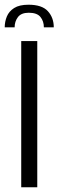

<svg xmlns="http://www.w3.org/2000/svg" viewBox="-38 -794 248 814"><path d="M83 -774Q140 -774 165 -746.5Q190 -719 190 -678H148Q148 -704 133.5 -722Q119 -740 84 -740Q52 -740 38 -721.5Q24 -703 24 -678H-18Q-18 -702 -9 -724Q0 -746 22 -760Q44 -774 83 -774ZM52 -620H120V0H52Z"/></svg>

Font: Smooch Sans Medium
Style: Regular
Weight: 500
Designer: Robert E. Leuschke
Foundry: Robert E. Leuschke
Version: Version 1.010; ttfautohint (v1.8.3)